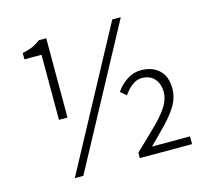

<svg xmlns="http://www.w3.org/2000/svg" viewBox="-99 -785 989 912"><g transform="rotate(-15 395.0 -329.0)"><path d="M160 12 527 -670H569L202 12ZM159 -275V-595H75V-626Q105 -632 126 -641.5Q147 -651 165 -665H201V-275ZM483 0V-27Q548 -88 591 -131Q634 -174 654 -207.5Q674 -241 674 -273Q674 -315 651.5 -340Q629 -365 590 -365Q564 -365 541 -347Q518 -329 501 -304L473 -328Q493 -359 525.5 -380.5Q558 -402 595 -402Q650 -402 684 -371Q718 -340 718 -278Q718 -238 697 -201Q676 -164 639 -125Q602 -86 553 -38H740V0Z"/></g></svg>

Font: Assistant ExtraLight Light
Style: Regular
Weight: 300
Version: Version 3.000